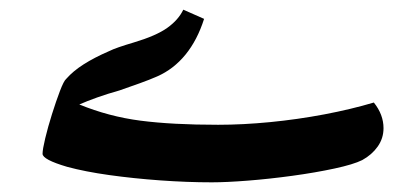

<svg xmlns="http://www.w3.org/2000/svg" viewBox="-20 -377 848 397"><path d="M418 0Q367 0 311.5 -4Q256 -8 206 -15Q156 -22 119 -32Q68 -47 68 -59Q68 -68 73.5 -91Q79 -114 87.5 -141Q96 -168 104 -189Q112 -210 117 -214Q131 -230 153 -244Q175 -258 205 -271Q213 -275 226 -279.5Q239 -284 256 -289Q303 -303 326 -319.5Q349 -336 359 -357L402 -338Q388 -294 363.5 -264Q339 -234 305 -219Q289 -212 269.5 -205Q250 -198 227 -190Q202 -183 181 -175.5Q160 -168 144 -161Q205 -136 270.5 -127.5Q336 -119 431 -119Q482 -119 538.5 -124.5Q595 -130 650.5 -140.5Q706 -151 753 -165Q773 -140 773 -112Q773 -91 761 -74Q749 -57 729 -46Q711 -37 671.5 -28.5Q632 -20 584.5 -13.5Q537 -7 492.5 -3.5Q448 0 418 0Z"/></svg>

Font: Noto Naskh Arabic
Style: Bold
Weight: 700
Designer: Monotype Design Team, David Williams, Mohamad Dakak and Nizar Qandah
Foundry: Monotype Imaging Inc.
Version: Version 2.016